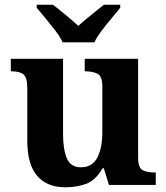

<svg xmlns="http://www.w3.org/2000/svg" viewBox="-20 -786 707 816"><path d="M258 10Q180 10 138 -38.5Q96 -87 96 -188V-412Q96 -456 80 -469.5Q64 -483 28 -483H26V-536H248V-216Q248 -152 264 -113.5Q280 -75 324 -75Q372 -75 393.5 -116Q415 -157 415 -227V-419Q415 -463 393.5 -473Q372 -483 343 -483H340V-536H567V-116Q567 -73 586 -63Q605 -53 634 -53H642V0H443L421 -71H416Q386 -19 345.5 -4.5Q305 10 258 10ZM246 -606Q236 -629 215.5 -655.5Q195 -682 173.5 -708Q152 -734 136 -753V-766H205Q226 -750 258.5 -723Q291 -696 313 -676Q328 -690 348 -706.5Q368 -723 388 -739Q408 -755 422 -766H491V-753Q476 -734 454 -708Q432 -682 412 -655.5Q392 -629 381 -606Z"/></svg>

Font: NotoSerif-Bold
Style: Regular
Weight: 700
Designer: Monotype Design Team
Foundry: Monotype Imaging Inc.
Version: Version 2.007; ttfautohint (v1.8) -l 8 -r 50 -G 200 -x 14 -D